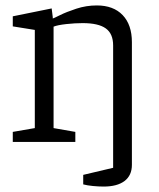

<svg xmlns="http://www.w3.org/2000/svg" viewBox="-20 -522 585 706"><path d="M361 164Q343 164 322 162Q301 160 286 156V121L396 95V-355Q396 -398 369 -417.5Q342 -437 284 -437Q256 -437 224 -433.5Q192 -430 177 -424V-51L257 -37V0H27V-37L108 -51V-412L27 -425V-462L170 -491L174 -459V-454Q176 -454 200 -466Q224 -478 260.5 -490Q297 -502 336 -502Q397 -502 431 -466.5Q465 -431 465 -367V84Q465 123 438 143.5Q411 164 361 164Z"/></svg>

Font: Faustina Light Light
Style: Regular
Weight: 300
Version: Version 1.200